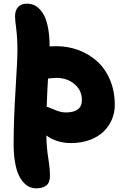

<svg xmlns="http://www.w3.org/2000/svg" viewBox="-20 -780 680 1060"><path d="M179.2 259.8Q162.6 259.8 146.7 253.9Q130.9 248 113.8 231.2Q96.7 214.4 84 188Q71.3 161.6 63.2 117.2Q55.2 72.8 55.2 15.1Q55.2 -113.8 65.7 -282.5Q76.2 -451.2 76.2 -502Q76.2 -569.8 69.6 -620.6Q63 -671.4 63 -689.9Q63 -722.7 80.1 -741.2Q97.2 -759.8 128.9 -759.8Q147.9 -759.8 165 -753.2Q182.1 -746.6 198.7 -729.7Q215.3 -712.9 227.3 -686.8Q239.3 -660.6 246.6 -618.9Q253.9 -577.1 253.9 -523.9Q266.1 -524.9 292 -524.9Q356.4 -524.9 414.1 -503.2Q471.7 -481.4 516.4 -441.4Q561 -401.4 587.4 -338.9Q613.8 -276.4 613.8 -200.2Q613.8 -157.7 597.7 -120.1Q581.5 -82.5 551.8 -53.5Q522 -24.4 475.3 -7.3Q428.7 9.8 372.1 9.8Q293 9.8 235.8 -32.2Q236.8 33.2 246.3 92Q255.9 150.9 255.9 189Q255.9 228 235.8 243.9Q215.8 259.8 179.2 259.8ZM291 -350.1Q278.8 -350.1 264.4 -348.4Q250 -346.7 245.1 -346.2Q240.7 -278.3 237.8 -190.9Q246.6 -189 281 -174.1Q315.4 -159.2 342.8 -159.2Q432.1 -159.2 432.1 -227.1Q432.1 -281.7 391.1 -315.9Q350.1 -350.1 291 -350.1Z"/></svg>

Font: Shantell Sans Irregular
Style: Regular
Weight: 800
Designer: Stephen Nixon, Anya Danilova, Shantell Martin
Foundry: Arrow Type
Version: Version 1.006;[9816181b4]